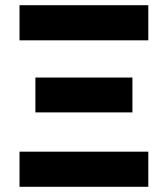

<svg xmlns="http://www.w3.org/2000/svg" viewBox="-20 -718 645 738"><path d="M55 -563V-698H550V-563ZM116 -286V-420H489V-286ZM55 0V-135H550V0Z"/></svg>

Font: IBM Plex Sans Var
Style: Regular
Weight: 400
Designer: Mike Abbink, Paul van der Laan, Pieter van Rosmalen
Foundry: Bold Monday
Version: Version 3.000